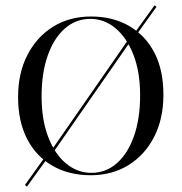

<svg xmlns="http://www.w3.org/2000/svg" viewBox="-20 -644 680 718"><path d="M175.8 -69.4 167.7 -75 467.7 -507.3 475.8 -500.8ZM80.6 54 73.4 47.6 160.5 -74.2 168.5 -67.7ZM481.5 -501.6 474.2 -508.1 558.1 -624.2 565.3 -618.5ZM319.4 11.3Q237.9 11.3 176.6 -23.8Q115.3 -58.9 81.5 -124.2Q47.6 -189.5 47.6 -281.5Q47.6 -371 82.7 -438.7Q117.7 -506.5 179 -544.4Q240.3 -582.3 320.2 -582.3Q401.6 -582.3 462.5 -547.2Q523.4 -512.1 557.3 -447.2Q591.1 -382.3 591.1 -289.5Q591.1 -200 556.5 -132.3Q521.8 -64.5 460.5 -26.6Q399.2 11.3 319.4 11.3ZM321.8 2.4Q376.6 2.4 417.7 -34.3Q458.9 -71 481.5 -136.3Q504 -201.6 504 -287.1Q504 -375 479 -439.1Q454 -503.2 412.1 -538.3Q370.2 -573.4 317.7 -573.4Q262.9 -573.4 221.8 -536.7Q180.6 -500 158.1 -435.1Q135.5 -370.2 135.5 -283.9Q135.5 -196.8 160.1 -132.3Q184.7 -67.7 227 -32.7Q269.4 2.4 321.8 2.4Z"/></svg>

Font: Playfair 144pt
Style: Regular
Weight: 400
Designer: Claus Eggers Sørensen
Foundry: Claus Eggers Sørensen
Version: Version 2.001;gftools[0.9.30]